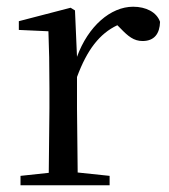

<svg xmlns="http://www.w3.org/2000/svg" viewBox="-20 -551 502 571"><path d="M124 0H306V-28L211 -38L209 -229V-322C239 -403 276 -451 329 -476L338 -467C361 -443 378 -429 404 -429C439 -429 455 -451 456 -486C446 -515 414 -531 376 -531C309 -531 242 -473 209 -382L203 -520L190 -528L36 -488V-462L124 -458C126 -408 127 -358 127 -289V-229L125 -37L41 -28V0Z"/></svg>

Font: Noto Serif CJK KR
Style: Regular
Weight: 400
Designer: Ryoko NISHIZUKA 西塚涼子 (kana & ideographs); Frank Grießhammer (Latin, Greek & Cyrillic); Wenlong ZHANG 张文龙 (bopomofo); San
Foundry: Adobe
Version: Version 2.001;hotconv 1.1.0;makeotfexe 2.6.0